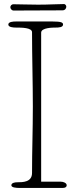

<svg xmlns="http://www.w3.org/2000/svg" viewBox="-20 -927 365 947"><path d="M183 -766C183 -791 242 -791 254 -791C270 -791 291 -792 291 -806C291 -816 282 -821 240 -821H58C46 -821 21 -820 21 -806C21 -793 44 -791 58 -791C86 -791 138 -791 138 -768C138 -652 142 -517 142 -401C142 -285 138 -183 138 -74C138 -28 92 -28 65 -28C53 -28 36 -25 36 -13C36 -2 59 0 77 0H289C302 0 309 -5 309 -13C309 -24 294 -31 279 -31H183ZM296 -907C264 -907 223 -904 168 -904C134 -904 66 -906 47 -906C36 -906 31 -898 31 -891C31 -884 38 -875 47 -875C94 -875 235 -876 288 -876C303 -876 307 -888 307 -894C307 -901 301 -907 296 -907Z"/></svg>

Font: Life Savers
Style: Regular
Weight: 400
Designer: Pablo Impallari, Rodrigo Fuenzalida, Brenda Gallo
Foundry: Pablo Impallari, Rodrigo Fuenzalida, Brenda Gallo
Version: Version 3.000